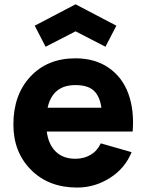

<svg xmlns="http://www.w3.org/2000/svg" viewBox="-20 -846 673 882"><path d="M327.1 -702.1 189.5 -631.3 139.6 -728 327.1 -826.2 514.6 -728 464.4 -631.3ZM194.8 -241.7Q202.6 -182.1 236.3 -149.4Q270 -116.7 326.2 -116.7Q365.7 -116.7 396.2 -134.8Q426.8 -152.8 442.9 -187.5L584.5 -147Q554.2 -72.3 484.6 -28.3Q415 15.6 334.5 15.6Q203.6 15.6 122.6 -65.7Q41.5 -147 41.5 -273.9Q41.5 -410.6 119.9 -494.4Q198.2 -578.1 326.2 -578.1Q416.5 -578.1 479.2 -534.7Q542 -491.2 569.6 -415.8Q597.2 -340.3 589.4 -241.7ZM326.2 -455.1Q221.7 -455.1 198.7 -351.1H445.8Q438.5 -403.8 411.1 -429.4Q383.8 -455.1 326.2 -455.1Z"/></svg>

Font: Manrope3 ExtraBold
Style: Bold
Weight: 800
Width: 4
Designer: Mikhail Sharanda
Foundry: Mikhail Sharanda
Version: Version 3.000;PS 003.000;hotconv 1.0.88;makeotf.lib2.5.64775